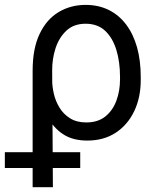

<svg xmlns="http://www.w3.org/2000/svg" viewBox="-64 -573 655 796"><path d="M71.3 203.1V-280.3Q71.3 -371.6 100.1 -432.1Q128.9 -492.7 178.7 -522.7Q228.5 -552.7 291 -552.7Q344.7 -552.7 387.2 -531.5Q429.7 -510.3 459.2 -470.9Q488.8 -431.6 504.2 -376.7Q519.5 -321.8 519.5 -253.9V-244.1Q520 -170.4 492.9 -113Q465.8 -55.7 416 -22.9Q366.2 9.8 297.9 9.8Q242.7 9.8 204.8 -12.2Q167 -34.2 141.4 -74.7Q115.7 -115.2 96.7 -170.9L152.3 -240.2Q152.3 -214.8 159.2 -184.6Q166 -154.3 182.4 -127.2Q198.7 -100.1 226.1 -82.8Q253.4 -65.4 293.9 -65.4Q341.8 -65.4 372.6 -90.1Q403.3 -114.7 418.5 -155.5Q433.6 -196.3 433.6 -244.1V-253.9Q433.6 -316.9 418.2 -366.7Q402.8 -416.5 371.6 -445.6Q340.3 -474.6 291 -474.6Q241.7 -474.6 210.9 -445.6Q180.2 -416.5 166 -372.1Q151.9 -327.6 152.3 -281.2L155.3 203.1ZM-43.9 123.5V58.1H268.6V123.5Z"/></svg>

Font: Inter V
Style: 
Weight: 400
Designer: Rasmus Andersson
Foundry: rsms
Version: Version 4.000;git-a3f224843